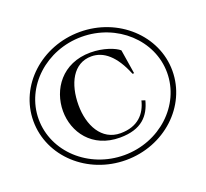

<svg xmlns="http://www.w3.org/2000/svg" viewBox="-125 -865 1100 1027"><g transform="rotate(-20 425.5 -351.5)"><path d="M426 13C644 13 821 -150 821 -352C821 -553 644 -716 426 -716C207 -716 30 -553 30 -352C30 -150 207 13 426 13ZM426 -15C224 -15 60 -166 60 -352C60 -537 224 -688 426 -688C627 -688 791 -537 791 -352C791 -166 627 -15 426 -15ZM436 -111C561 -111 610 -172 631 -252L611 -259C594 -188 546 -132 447 -132C339 -132 286 -235 286 -350C286 -471 336 -572 439 -572C508 -572 569 -523 615 -409H624L602 -547C579 -568 514 -593 442 -593C279 -593 197 -470 197 -348C197 -229 277 -111 436 -111Z"/></g></svg>

Font: Sprat
Style: Regular
Weight: 400
Designer: Ethan Nakache
Foundry: Collletttivo
Version: Version 2.000;Glyphs 3.2 (3217)